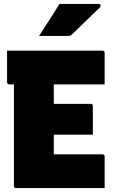

<svg xmlns="http://www.w3.org/2000/svg" viewBox="-20 -958 590 978"><path d="M16 -700H502Q506 -700 508 -698.5Q510 -697 511.5 -695Q513 -693 513 -689Q513 -648 513 -609Q513 -570 513 -528H27Q24 -528 21.5 -529.5Q19 -531 17.5 -533.5Q16 -536 16 -539Q16 -581 16 -620Q16 -659 16 -700ZM158 -429H442Q446 -429 448.5 -427.5Q451 -426 452 -423.5Q453 -421 453 -418Q453 -392 453 -368Q453 -344 453 -320.5Q453 -297 453 -272H158ZM62 0Q59 0 57 -0.5Q55 -1 53.5 -2.5Q52 -4 51.5 -6Q51 -8 51 -11Q51 -60 51 -119Q51 -178 51 -242.5Q51 -307 51 -374.5Q51 -442 51 -509Q51 -576 51 -639H260L254 -623Q254 -587 254 -549.5Q254 -512 254 -474Q254 -437 254 -399Q254 -361 254 -323Q254 -285 254 -247Q254 -209 254 -172H502Q507 -172 510 -169Q513 -166 513 -161Q513 -120 513 -80.5Q513 -41 513 0ZM283 -938Q322 -938 354 -938Q386 -938 417 -938Q448 -938 484 -938Q490 -938 492 -932Q494 -926 490 -921Q470 -902 454 -886.5Q438 -871 422 -855.5Q406 -840 388 -822.5Q370 -805 346 -782Q343 -778 338 -776.5Q333 -775 325 -775Q298 -775 273 -775Q248 -775 225 -775Q202 -775 179 -775Q197 -803 214 -829.5Q231 -856 248.5 -883Q266 -910 283 -938Z"/></svg>

Font: Recursive Black
Style: Regular
Weight: 900
Version: Version 1.085